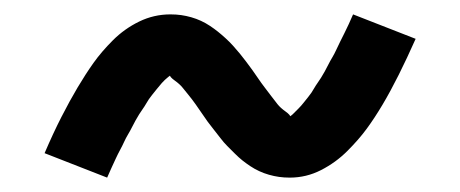

<svg xmlns="http://www.w3.org/2000/svg" viewBox="-20 -431 640 267"><path d="M383 -184Q375 -184 368 -185Q361 -186 354 -188Q347 -190 340.5 -193Q334 -196 328 -200Q322 -204 317 -208Q312 -212 306.5 -217.5Q301 -223 296 -228Q291 -233 286.5 -239Q282 -245 277.5 -250.5Q273 -256 269 -261.5Q265 -267 261 -273Q257 -279 252 -286Q247 -293 242.5 -298.5Q238 -304 234 -309Q230 -314 223 -319Q216 -324 216 -327H218L214 -324Q209 -320 205 -315.5Q201 -311 197.5 -306.5Q194 -302 191.5 -299Q189 -296 187 -293Q185 -290 183 -286.5Q181 -283 178.5 -279.5Q176 -276 173.5 -272Q171 -268 168.5 -263.5Q166 -259 163.5 -254Q161 -249 158 -244Q155 -239 152.5 -233.5Q150 -228 147 -222.5Q144 -217 141 -210.5Q138 -204 135 -197.5Q132 -191 129 -184L42 -218Q54 -246 65.5 -268.5Q77 -291 88 -309.5Q99 -328 110 -343.5Q121 -359 137 -375Q153 -391 173.5 -401Q194 -411 217 -411Q225 -411 232 -410Q239 -409 246 -407Q253 -405 259.5 -402Q266 -399 272 -395Q278 -391 283 -387Q288 -383 293.5 -378Q299 -373 304 -367.5Q309 -362 313.5 -356.5Q318 -351 322.5 -345Q327 -339 331 -333.5Q335 -328 339 -322Q343 -316 348 -309.5Q353 -303 357.5 -297Q362 -291 366 -286Q370 -281 377 -276Q384 -271 384 -268H382L387 -272Q391 -276 395 -280Q399 -284 402.5 -288.5Q406 -293 408.5 -296Q411 -299 413 -302Q415 -305 417 -308.5Q419 -312 421.5 -315.5Q424 -319 426.5 -323Q429 -327 431.5 -331.5Q434 -336 436.5 -341Q439 -346 442 -351Q445 -356 447.5 -361.5Q450 -367 453 -373Q456 -379 459 -385Q462 -391 465 -397.5Q468 -404 471 -411L558 -377Q546 -350 534.5 -327Q523 -304 512 -285.5Q501 -267 490 -252Q479 -237 463 -221Q447 -205 426.5 -194.5Q406 -184 383 -184Z"/></svg>

Font: Iosevka Fixed Curly Md Ex
Style: Regular
Weight: 500
Width: 7
Monospace: yes
Designer: Belleve Invis
Foundry: Belleve Invis
Version: Version 30.1.2